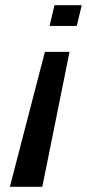

<svg xmlns="http://www.w3.org/2000/svg" viewBox="-20 -604 335 740"><path d="M276 -504 295 -584H190L171 -504ZM18 116H143L248 -404H153Z"/></svg>

Font: Pfennig
Style: BoldItalic
Weight: 700
Italic angle: -13°
Version: Version 20100423